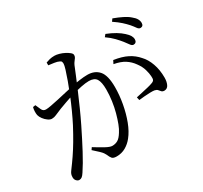

<svg xmlns="http://www.w3.org/2000/svg" viewBox="-162 -1001 1323 1252"><g transform="rotate(-30 500.0 -375.5)"><path d="M849 -560Q837 -560 827 -574.5Q817 -589 802 -608Q787 -627 765 -650Q743 -673 710 -696L724 -713Q762 -698 790.5 -681Q819 -664 838 -646Q857 -629 865 -615Q873 -601 873 -587Q873 -574 866.5 -567Q860 -560 849 -560ZM101 27Q91 27 81 17Q71 7 71 -10Q71 -23 74.5 -33Q78 -43 88 -56Q115 -92 139.5 -128Q164 -164 189.5 -207Q215 -250 243 -303Q263 -342 284 -388Q305 -434 324 -481Q343 -528 358 -569.5Q373 -611 382 -640.5Q391 -670 391 -681Q391 -690 388.5 -696.5Q386 -703 375 -707Q364 -713 340.5 -716.5Q317 -720 299 -722V-743Q312 -748 328 -752Q344 -756 365 -756Q379 -756 399 -750.5Q419 -745 437 -735.5Q455 -726 467 -716Q479 -706 479 -696Q479 -685 473.5 -676.5Q468 -668 461 -659.5Q454 -651 448 -638Q438 -613 421 -572Q404 -531 382.5 -480.5Q361 -430 337.5 -377.5Q314 -325 290 -276Q270 -235 250 -196Q230 -157 211.5 -122Q193 -87 175.5 -57.5Q158 -28 142 -4Q131 13 122 20Q113 27 101 27ZM389 16Q364 16 355 5.5Q346 -5 337 -27Q333 -35 327.5 -43Q322 -51 308 -64.5Q294 -78 267 -102L278 -118Q318 -93 350 -75.5Q382 -58 399 -58Q422 -58 440.5 -68.5Q459 -79 478 -110Q491 -129 503 -160.5Q515 -192 525.5 -230.5Q536 -269 542 -312Q548 -355 548 -397Q548 -452 532.5 -476.5Q517 -501 476 -501Q452 -501 417.5 -494Q383 -487 346.5 -476.5Q310 -466 278.5 -454.5Q247 -443 228 -436Q195 -423 179.5 -415.5Q164 -408 146 -408Q133 -408 117.5 -419Q102 -430 90 -446Q78 -462 74 -478Q72 -490 72.5 -506Q73 -522 77 -536L96 -539Q105 -519 113.5 -499.5Q122 -480 143 -480Q157 -480 183 -485Q209 -490 241.5 -497Q274 -504 307.5 -512Q341 -520 370 -526Q391 -531 426.5 -536Q462 -541 488 -541Q543 -541 574 -505.5Q605 -470 605 -382Q605 -322 593.5 -258.5Q582 -195 561 -139.5Q540 -84 510 -47Q488 -19 457.5 -1.5Q427 16 389 16ZM874 -200Q860 -200 853 -207Q846 -214 839.5 -222.5Q833 -231 818 -234Q808 -236 786 -235.5Q764 -235 740.5 -233Q717 -231 700 -229L695 -252Q713 -256 738 -261.5Q763 -267 786 -272.5Q809 -278 822 -283Q838 -288 842.5 -297Q847 -306 845 -326Q844 -346 835.5 -376Q827 -406 804 -437Q783 -467 752 -487Q721 -507 671 -516L683 -540Q744 -531 784.5 -510.5Q825 -490 854 -456Q882 -427 899 -379.5Q916 -332 916 -274Q916 -244 906 -222.5Q896 -201 874 -200ZM942 -632Q930 -632 920 -646.5Q910 -661 894 -680Q877 -699 856 -718Q835 -737 801 -760L814 -778Q852 -764 881 -749.5Q910 -735 928 -719Q948 -703 956.5 -688Q965 -673 965 -657Q965 -645 959 -638.5Q953 -632 942 -632Z"/></g></svg>

Font: Noto Serif TC
Style: Regular
Weight: 400
Designer: Ryoko NISHIZUKA  (kana & ideographs); Frank Grießhammer (Latin, Greek & Cyrillic); Wenlong ZHANG  (bopomofo); Sandoll Co
Foundry: Adobe
Version: Version 2.003-H1;hotconv 1.1.1;makeotfexe 2.6.0